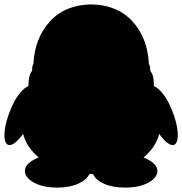

<svg xmlns="http://www.w3.org/2000/svg" viewBox="-20 -796 828 872"><path d="M27 -296Q45 -341 67 -369Q89 -397 109 -405Q109 -454 126 -475V-485Q126 -495 132 -508Q138 -623 206.5 -698.5Q275 -774 394 -776Q513 -774 581.5 -699Q650 -624 656 -508Q662 -494 662 -485V-475Q680 -454 679 -405Q699 -397 721.5 -368Q744 -339 761 -296Q784 -239 787 -195Q790 -151 773 -139Q759 -133 740.5 -147Q722 -161 703 -188Q687 -126 632 -81Q661 -69 678 -53.5Q695 -38 695 -18Q693 13 652 34.5Q611 56 548 56Q491 56 452.5 38.5Q414 21 402 -6H386Q374 21 335 38.5Q296 56 240 56Q178 56 136.5 34.5Q95 13 93 -18Q93 -38 109.5 -53.5Q126 -69 156 -81Q101 -126 85 -188Q65 -161 47 -147Q29 -133 15 -139Q-3 -151 0.5 -195Q4 -239 27 -296Z"/></svg>

Font: Liga JetBrainsMono Nerd Font
Style: Regular
Weight: 400
Designer: Philipp Nurullin, Konstantin Bulenkov
Foundry: JetBrains
Version: Version 2.225; ttfautohint (v1.8.3)